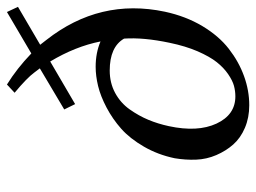

<svg xmlns="http://www.w3.org/2000/svg" viewBox="-114 -624 748 561"><g transform="rotate(-90 260.5 -344.0)"><path d="M258.8 -30.8Q274.4 -30.8 289.8 -34.9Q305.2 -39.1 324 -52Q342.8 -64.9 358.9 -85.2Q375 -105.5 390.6 -141.1Q405.8 -176.3 415.5 -223.1Q431.6 -299.3 427.7 -356Q403.3 -397.9 334.5 -397.9Q298.3 -397.9 269 -382.1Q239.7 -366.2 220.9 -339.6Q202.1 -313 190.4 -284.9Q178.7 -256.8 171.9 -225.1Q153.8 -141.1 179.4 -85.9Q205.1 -30.8 258.8 -30.8ZM78.1 -208Q88.4 -257.3 112.1 -298.1Q135.7 -338.9 164.3 -364.3Q192.9 -389.6 226.3 -407.2Q259.8 -424.8 289.3 -431.9Q318.8 -439 345.2 -439Q386.2 -439 419.4 -424.8Q404.8 -498.5 360.8 -571.8L236.3 -499L220.7 -530.8L340.8 -602.1L328.6 -618.2Q313 -639.6 269.5 -675.8L293.5 -698.2Q340.8 -668.9 384.3 -627L505.4 -698.2L520.5 -666L409.7 -601.1L423.8 -583Q546.4 -426.8 506.3 -236.8Q493.2 -175.8 464.4 -127.4Q435.5 -79.1 397.7 -49.8Q359.9 -20.5 317.9 -5.4Q275.9 9.8 232.9 9.8Q196.8 9.8 167 -2.9Q137.2 -15.6 118.4 -36.9Q99.6 -58.1 87.4 -86.4Q75.2 -114.7 74 -145.5Q72.8 -176.3 78.1 -208Z"/></g></svg>

Font: Linux Biolinum G
Style: Italic
Weight: 400
Italic angle: -12°
Designer: Philipp H. Poll
Foundry: Philipp H. Poll
Version: Version 0.5.1